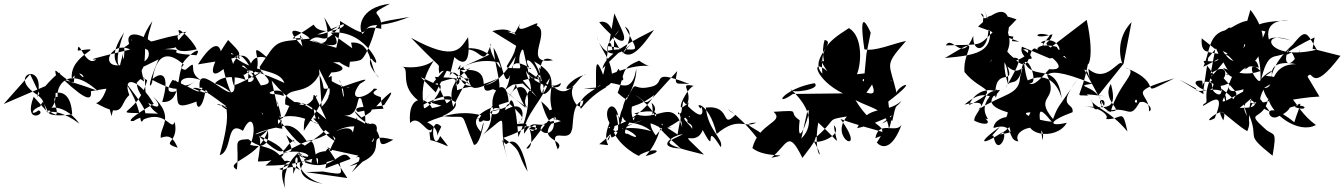

<svg xmlns="http://www.w3.org/2000/svg" viewBox="-76 -848 7225 1032"><path d="M105 -328C46 -175 178 -236 132 -255C84 -221 93 -261 140 -276C171 -350 303 -413 312 -233C102 -205 186 -309 351 -183C259 -314 123 -268 225 -231C245 -251 189 -330 235 -328C222 -373 282 -507 446 -362C475 -345 448 -367 265 -420C399 -295 417 -313 413 -358C635 -396 467 -368 525 -223C527 -291 607 -318 506 -428C510 -401 481 -302 440 -294C599 -204 563 -288 619 -337C576 -451 677 -419 750 -290C635 -223 602 -191 643 -198C704 -241 771 -188 572 -440C711 -258 662 -157 697 -207C818 -257 844 -139 863 -193C889 -74 780 -86 879 -54C854 -112 832 -124 788 -107C781 -167 868 -215 746 -330C845 -221 663 -290 659 -404C753 -503 648 -312 774 -237C465 -250 662 -207 715 -417C618 -478 564 -421 776 -529C705 -363 735 -376 742 -408C745 -423 761 -636 912 -500C869 -464 905 -291 796 -300C839 -445 797 -471 740 -420C921 -323 903 -396 864 -417C895 -305 838 -248 980 -302C983 -243 1023 -279 1032 -392C970 -338 1027 -345 852 -419C787 -326 873 -341 976 -412C866 -334 857 -483 1028 -408C907 -447 1008 -548 921 -473C837 -476 1029 -635 980 -551C763 -565 965 -580 808 -584C989 -598 798 -651 926 -678C798 -556 919 -567 981 -583C960 -636 853 -732 892 -661C711 -634 692 -567 743 -734C637 -585 715 -558 782 -588C647 -711 567 -667 644 -569C602 -676 666 -633 592 -594C600 -439 509 -458 591 -674C461 -477 612 -472 699 -410C666 -530 704 -406 704 -599C792 -506 561 -450 587 -566C540 -401 560 -398 620 -509C438 -447 513 -637 624 -582C431 -536 394 -525 442 -529C384 -479 344 -653 342 -576C520 -600 294 -562 310 -423C363 -511 410 -366 330 -478C325 -405 287 -343 407 -368C237 -407 202 -534 230 -424C294 -521 150 -378 123 -325C180 -529 -51 -447 125 -338C169 -302 156 -292 176 -245C178 -256 247 -270 214 -405L-56 -289L86 -449L186 -238Z M1660 74C1787 96 1756 89 1747 10C1710 -1 1592 83 1683 -48L1851 -11C1801 24 1913 -57 1815 78C1926 -33 1912 -7 1801 46C2062 -21 1846 -145 2038 -97C1916 -28 2016 -124 1900 -189C2008 -40 1936 -199 1774 -227C1864 -220 1835 -349 1866 -316C1920 -142 1858 -125 1842 -218C1790 -45 1871 -207 1728 -142C1875 -221 1969 -102 1921 -84C2015 -237 1838 -171 1940 -161C1779 -244 1843 -286 1789 -344C1759 -281 1766 -410 1747 -417C1803 -313 1722 -349 1867 -216C1958 -264 1894 -250 1942 -272C1979 -313 2081 -418 1990 -285C1963 -265 1800 -289 1847 -246C2043 -288 1974 -223 1971 -326C1876 -354 1991 -369 1934 -372C1894 -319 1782 -295 1858 -397C1973 -463 1726 -364 1700 -361C1785 -353 1757 -446 1687 -329C1830 -434 1843 -329 1700 -416C1686 -377 1687 -338 1557 -145C1556 -319 1632 -105 1635 -223C1692 -109 1546 -278 1404 -205C1505 -193 1430 -379 1602 -259C1615 -365 1593 -381 1678 -206C1494 -371 1559 -239 1457 -287C1448 -404 1569 -314 1640 -447C1683 -368 1632 -360 1720 -380C1652 -420 1744 -364 1653 -274L1639 -477C1696 -366 1709 -319 1707 -435C1709 -455 1653 -384 1733 -500C1546 -435 1888 -452 1714 -513C1954 -516 1890 -534 1701 -672C1903 -697 1996 -435 1920 -533C1889 -504 1961 -431 1961 -431C1907 -466 1934 -628 1811 -619C1836 -486 1871 -487 1929 -654C1952 -735 1939 -725 2125 -757C1920 -677 1929 -750 1873 -665C1849 -693 1852 -808 2020 -828C1885 -755 1981 -804 1973 -693C1819 -728 1957 -607 1752 -735C1753 -564 1667 -542 1801 -485C1825 -658 1778 -588 1732 -617C1807 -562 1743 -587 1601 -632C1626 -618 1726 -573 1667 -755C1747 -616 1790 -572 1588 -630C1657 -686 1654 -574 1759 -720C1597 -594 1575 -727 1590 -647L1769 -718C1797 -701 1645 -646 1610 -716C1493 -630 1457 -640 1549 -644C1561 -598 1515 -730 1550 -599C1411 -741 1580 -665 1588 -640C1394 -622 1419 -636 1320 -489C1315 -454 1428 -399 1326 -389C1267 -489 1225 -582 1186 -540C1299 -452 1424 -479 1453 -402C1351 -451 1181 -510 1284 -430C1435 -531 1230 -398 1180 -390C1134 -526 1239 -610 1278 -493C1203 -365 1226 -575 1274 -273C1231 -505 1278 -570 1368 -532C1243 -642 1338 -531 1299 -467C1269 -425 1239 -515 1224 -492C1348 -427 1257 -383 1239 -421C1239 -421 1134 -460 1079 -400C1218 -353 1177 -256 1125 -477C1055 -417 1035 -468 1150 -633C1243 -536 1254 -545 988 -502C1075 -639 1110 -609 1113 -555C1210 -580 1253 -485 1169 -564C1148 -534 1195 -526 1184 -394C1196 -247 981 -541 997 -375C1015 -391 1101 -309 961 -374C1019 -396 1179 -223 1171 -276C1024 -284 1119 -302 1149 -264C1045 -329 1183 -219 1144 -271C1134 -245 1168 -238 1105 -14C1178 -37 1135 -206 1230 -145C1280 -256 1308 -157 1269 -69C1380 -41 1389 -116 1330 -243C1364 -222 1243 -215 1363 -150C1235 -95 1310 -150 1439 -167C1437 -336 1342 -375 1388 -342C1332 -350 1454 -386 1449 -332C1321 -379 1268 -247 1355 -274C1361 -324 1448 -313 1410 -263C1394 -212 1481 -237 1408 -170C1395 -221 1334 -167 1442 -156L1384 -415C1583 -182 1595 -328 1630 -337C1582 -278 1622 -149 1726 -88C1692 -174 1697 -106 1572 -90C1457 -259 1415 -96 1418 -214C1551 -35 1542 -87 1562 -65C1728 -174 1734 -211 1607 -211C1793 -26 1717 -192 1673 57L1809 6C1752 -72 1724 85 1565 26C1530 -36 1673 80 1514 -31C1621 37 1602 -57 1448 -27C1630 -120 1600 -119 1630 37C1649 -47 1599 45 1351 42C1478 -82 1527 22 1462 -122C1618 13 1460 -119 1506 -94C1431 -58 1478 32 1313 -119C1533 -31 1450 19 1310 20C1348 -199 1277 -57 1365 -152C1323 4 1122 22 1197 64C1214 -79 1167 -97 1259 -100C1330 -38 1385 -83 1459 25C1403 39 1513 -33 1499 87C1575 -68 1441 10 1570 93C1473 4 1464 85 1425 60C1575 10 1386 -17 1457 164C1428 13 1586 -67 1524 -20C1605 46 1485 -102 1553 37C1551 28 1495 112 1659 140C1538 110 1484 -18 1598 27C1608 -77 1771 -8 1683 -58L1791 109L1568 77Z M2274 -392C2332 -407 2241 -271 2203 -266C2171 -437 2255 -508 2285 -574C2275 -501 2167 -474 2077 -491C2144 -487 2050 -386 2192 -294C2200 -301 2311 -430 2176 -273C2396 -395 2395 -291 2246 -267C2219 -327 2114 -347 2128 -187C2178 -239 2221 -116 2247 -156C2239 -103 2226 -183 2237 -95C2338 -71 2360 -26 2290 -117C2249 -13 2228 -239 2296 -167C2239 -56 2322 -141 2220 -191C2319 -235 2417 -254 2511 -228C2461 -161 2572 -211 2486 -211C2626 -167 2503 -241 2596 -302C2659 -186 2468 -250 2620 -261C2527 -295 2608 -188 2507 -114C2690 -257 2585 -221 2650 1C2608 -147 2626 -81 2645 -73C2704 -126 2741 -21 2760 74C2696 -31 2739 -32 2629 -107C2790 -161 2807 -216 2620 -161C2852 -191 2832 -133 2768 -156C2839 -220 2790 -99 2767 -164C2795 -89 2772 -39 2753 -51C2911 -237 2823 -184 3008 -263C2874 -272 2802 -247 2939 -197C2778 -145 2802 -225 2741 -129C2732 -222 2861 -328 2879 -429C2781 -292 2910 -314 2795 -518C2977 -416 2819 -360 2919 -200C2811 -273 2938 -214 2833 -303C2896 -88 2922 -244 2894 -244C2946 -47 2722 -165 2900 -198C2801 -88 2969 -104 2922 -45C2867 -182 2979 -72 2997 -148C3009 -172 2992 -291 3060 -309C3049 -219 2974 -333 3006 -382C2920 -335 2999 -437 3073 -446C3033 -455 2990 -293 2893 -387C2825 -276 2808 -403 2853 -461C2875 -515 2857 -264 2821 -486C2910 -389 2772 -480 2630 -357C2694 -410 2630 -568 2769 -484C2719 -572 2829 -506 2825 -382C2846 -377 2790 -575 2896 -524C2725 -496 2892 -676 2808 -711C2845 -760 2664 -628 2728 -738C2657 -602 2720 -720 2570 -681L2737 -578L2779 -395L2814 -447C2926 -407 2749 -411 2767 -462C2834 -418 2879 -360 2938 -402C2941 -339 2740 -414 2747 -492C2758 -402 2777 -435 2779 -351C2875 -464 2699 -333 2759 -268C2617 -368 2607 -393 2749 -268C2626 -485 2769 -481 2657 -322C2716 -442 2829 -378 2710 -111C2697 -305 2671 -335 2662 -291C2766 -197 2725 -212 2710 -185C2750 -213 2744 -321 2639 -256C2647 -316 2715 -284 2577 -251C2544 -355 2647 -454 2658 -301C2562 -272 2424 -228 2509 -140C2543 -286 2511 -59 2471 -70C2386 -268 2452 -206 2303 -224C2427 -279 2380 -344 2235 -298C2375 -260 2335 -240 2262 -435C2318 -427 2420 -444 2464 -371C2390 -474 2369 -463 2381 -363C2517 -416 2565 -327 2696 -545C2633 -299 2644 -480 2577 -592C2585 -468 2646 -328 2574 -369C2465 -321 2605 -495 2398 -470C2488 -431 2388 -304 2609 -429C2478 -372 2376 -349 2399 -500C2348 -419 2436 -554 2605 -512C2649 -417 2531 -591 2564 -614C2511 -458 2519 -618 2384 -576C2523 -630 2604 -494 2556 -555C2423 -491 2395 -492 2426 -472C2505 -503 2385 -462 2373 -388C2444 -415 2312 -505 2286 -452C2268 -532 2336 -434 2133 -645C2379 -509 2399 -592 2440 -648C2450 -547 2438 -476 2366 -541C2320 -336 2328 -477 2372 -455C2473 -370 2474 -523 2360 -273C2324 -400 2404 -407 2359 -426C2245 -406 2188 -333 2345 -507L2266 -351L2186 -433ZM2721 -489C2684 -614 2842 -615 2653 -677C2698 -681 2719 -655 2688 -566C2643 -461 2598 -489 2779 -478C2773 -506 2691 -388 2715 -438L2810 -327L2734 -399L2678 -393Z M3252 -687C3206 -603 3185 -710 3245 -601C3294 -511 3348 -557 3439 -687C3206 -571 3171 -522 3162 -478C3268 -594 3305 -584 3192 -600C3187 -490 3153 -415 3147 -372C3246 -470 3313 -356 3249 -479C3200 -385 3010 -344 3046 -263C3168 -414 3277 -382 3061 -373C3287 -351 3207 -491 3167 -442C3114 -587 3131 -434 3127 -371C3214 -468 3313 -293 3344 -478C3351 -365 3211 -217 3271 -193C3187 -313 3298 -129 3211 -109C3163 -218 3313 -201 3145 -73C3246 -64 3144 -53 3200 -187C3150 -280 3257 -342 3253 -153C3291 -328 3301 -230 3441 -338C3381 -230 3259 -172 3193 -163C3359 -72 3237 -192 3264 -159C3330 -147 3385 -81 3298 -129C3243 -120 3362 -268 3329 -200C3292 -293 3370 -338 3315 -347C3270 -324 3238 -175 3316 -197C3236 -179 3344 -211 3425 -143C3135 -224 3182 22 3215 -166C3231 -67 3383 9 3360 -14C3440 -60 3507 -37 3394 -9C3489 -114 3478 -246 3489 -151C3600 -202 3583 -239 3566 -125C3418 -226 3428 -185 3583 -50C3435 -55 3553 -127 3594 -126C3513 -85 3449 -79 3708 -17C3543 -180 3661 -45 3701 -149C3786 11 3698 -217 3798 -57C3817 -100 3728 -147 3718 -270C3860 -285 3795 -149 3877 -231C3780 -293 3882 -252 3995 -104C4093 -130 3860 -184 3989 -189C3928 -155 3893 -227 3776 -128C3732 -308 3646 -296 3692 -264C3688 -312 3745 -141 3596 -304C3561 -103 3596 -244 3632 -222C3585 -162 3679 -213 3631 -112C3691 -150 3587 -195 3601 -223C3664 -152 3608 -225 3625 -298C3531 -203 3620 -385 3654 -386C3548 -408 3686 -345 3587 -245C3552 -202 3573 -311 3591 -164C3539 -331 3448 -182 3333 -239C3541 -285 3425 -162 3364 -222C3442 -159 3387 -213 3507 -143C3503 -73 3535 -231 3449 -120C3386 -204 3451 -209 3426 -296C3518 -213 3244 -170 3295 -168C3479 -264 3430 -146 3537 -163C3418 -160 3503 -223 3339 -337C3423 -286 3367 -254 3564 -466C3545 -376 3561 -405 3630 -396C3401 -486 3518 -396 3415 -380C3318 -358 3351 -432 3297 -321C3288 -364 3349 -255 3244 -349C3287 -461 3257 -479 3359 -522C3466 -449 3436 -542 3213 -452C3203 -544 3154 -573 3132 -654C3142 -602 3210 -497 3314 -611C3190 -466 3372 -655 3283 -705C3379 -523 3348 -606 3187 -575C3188 -610 3206 -663 3220 -553C3243 -717 3176 -742 3145 -728C3254 -601 3309 -601 3262 -697L3226 -776L3199 -620Z M4591 -489C4557 -456 4680 -320 4581 -350C4644 -441 4671 -468 4530 -449C4554 -507 4563 -652 4487 -697C4358 -615 4335 -582 4344 -452C4269 -528 4425 -621 4356 -633C4318 -499 4426 -372 4358 -514C4358 -514 4311 -552 4371 -465C4278 -545 4305 -419 4455 -346L4186 -343C4077 -266 4129 -370 4302 -401C4343 -367 4169 -342 4175 -368C4362 -193 4220 -99 4231 -102L4264 -254C4298 -284 4200 -4 4222 -202C4149 -249 4248 -258 4082 -247C4144 -190 4003 -190 3968 -52C4038 6 4198 -26 4070 0C4158 -72 4160 -157 4237 1C4306 -90 4340 -133 4263 -107C4252 -159 4253 -40 4299 -87C4371 29 4289 2 4322 -189C4462 -62 4419 -61 4406 -175C4464 -116 4290 -61 4294 -97C4435 -214 4353 -202 4476 -222C4374 -99 4593 -3 4442 -208C4669 -127 4732 -145 4629 -105C4647 -206 4740 -126 4770 -178C4717 -34 4659 -55 4637 -82C4713 -195 4631 -130 4522 -310C4610 -263 4688 -264 4702 -156C4735 -241 4682 -212 4720 -198C4743 -306 4737 -260 4770 -306C4684 -229 4591 -294 4531 -159C4671 -189 4792 -280 4664 -184C4758 -222 4666 -244 4712 -415C4742 -410 4656 -429 4633 -294L4693 -298C4899 -454 4723 -376 4745 -340C4706 -517 4670 -486 4794 -628C4725 -614 4628 -570 4570 -583C4536 -818 4588 -708 4604 -672L4581 -559L4567 -409L4559 -418L4607 -453Z M5371 -651C5289 -664 5315 -664 5388 -744C5197 -812 5238 -703 5195 -776C5239 -762 5164 -727 5259 -674C5178 -595 5205 -611 5008 -604C5043 -664 5095 -502 5155 -655C5152 -527 5287 -593 5215 -798C5303 -566 5191 -554 5003 -536C5223 -670 5096 -580 5108 -461C5198 -348 5316 -379 5132 -282C5175 -393 5316 -375 5274 -322C5265 -503 5384 -378 5339 -491C5415 -421 5436 -545 5407 -434C5402 -335 5323 -349 5182 -259C5232 -306 5197 -354 5299 -365C5241 -275 5241 -398 5108 -286C5277 -325 5152 -236 5161 -199C5219 -171 5255 -182 5220 -211C5271 -192 5147 -256 5281 -367C5303 -348 5172 -294 5341 -244C5332 -180 5232 -108 5264 -119C5281 -3 5344 -117 5314 -138C5187 -55 5164 -77 5345 -199C5346 -129 5387 -142 5300 -125C5473 -244 5271 -244 5264 -160C5383 -197 5333 -92 5398 -88C5355 -160 5560 -209 5527 -95C5509 -243 5491 -299 5577 -194C5502 -198 5387 -244 5463 -244C5395 -117 5602 -88 5658 -188C5565 -166 5548 -193 5689 -245C5699 -301 5596 -262 5716 -423C5603 -254 5615 -288 5584 -208C5475 -339 5622 -301 5552 -445C5572 -463 5620 -470 5796 -398C5671 -381 5848 -392 5845 -277C5790 -228 5805 -301 5788 -311C5810 -267 5889 -256 5984 -141C5955 -277 5956 -202 5868 -208C5894 -227 5819 -284 5740 -273C5833 -285 5943 -224 5895 -397C5836 -296 6001 -241 5870 -251C6002 -282 5992 -196 6052 -303C5992 -275 6049 -353 6032 -280C6063 -337 6135 -259 6100 -250C6105 -357 5961 -345 6236 -427C6008 -315 6209 -394 5970 -485C6056 -465 5940 -411 5893 -245C5777 -313 5879 -336 5858 -278L5752 -474C5784 -475 5790 -338 5774 -478C5874 -391 5940 -542 5957 -503C5931 -578 5944 -665 6006 -729L5963 -505L5828 -336C5950 -315 5718 -355 5775 -334C5689 -341 5734 -302 5774 -516C5759 -479 5815 -513 5765 -741L5533 -564C5540 -574 5691 -465 5563 -476C5455 -351 5447 -377 5425 -528C5472 -394 5600 -535 5631 -320C5580 -485 5460 -422 5441 -412C5532 -343 5434 -639 5411 -453C5380 -376 5352 -432 5329 -374C5434 -561 5421 -544 5292 -530C5389 -481 5505 -591 5423 -583C5541 -501 5393 -524 5417 -597L5566 -534L5646 -547L5657 -532C5487 -650 5563 -589 5581 -664C5470 -629 5481 -686 5567 -657C5480 -554 5565 -608 5518 -621C5621 -669 5636 -534 5604 -596C5530 -616 5472 -594 5514 -564C5440 -660 5484 -421 5377 -533C5288 -602 5340 -652 5246 -513C5253 -545 5348 -584 5343 -393C5284 -579 5377 -556 5342 -673C5358 -737 5348 -869 5181 -705L5403 -624L5363 -627Z M6386 -414C6266 -426 6490 -271 6439 -448C6379 -313 6432 -305 6394 -289C6361 -239 6537 -416 6453 -212C6353 -162 6539 -317 6499 -201C6438 -316 6554 -184 6628 -143C6680 -263 6514 -213 6713 -413C6630 -417 6561 -405 6637 -198C6637 -358 6719 -273 6647 -296C6618 -339 6746 -264 6587 -268C6714 -362 6596 -319 6749 -248C6643 -395 6658 -350 6634 -240C6700 -88 6603 -140 6764 -11C6788 -148 6772 -118 6731 -149C6603 -263 6716 -187 6741 -319C6758 -236 6901 -125 6997 -176C6853 -281 6880 -412 6751 -298C6776 -333 6653 -241 6715 -366C6745 -259 6866 -247 6833 -260C6951 -313 6967 -239 6883 -273C6936 -314 6908 -281 6881 -191C6704 -334 6731 -189 6792 -221C6898 -263 6879 -336 6744 -324C6813 -284 6873 -323 7016 -329L6952 -436C6984 -486 6965 -330 7129 -548L6979 -586L6990 -647C6863 -587 6781 -525 6867 -566C6905 -509 6869 -480 6927 -618C6855 -420 6790 -535 6881 -616C6774 -522 6738 -420 6769 -409C6728 -517 6832 -516 6891 -503C6744 -504 6780 -367 6719 -376C6813 -432 6840 -425 6727 -441C6813 -496 6716 -456 6694 -409C6637 -452 6637 -542 6709 -455C6724 -501 6669 -409 6498 -483C6586 -353 6566 -528 6690 -484C6681 -515 6674 -553 6612 -473C6657 -496 6793 -605 6645 -795C6561 -514 6651 -663 6601 -576C6615 -548 6591 -717 6726 -679C6653 -511 6705 -585 6699 -406C6740 -586 6775 -527 6838 -565C6946 -701 6937 -690 7002 -581C6729 -514 6687 -697 6860 -631C6720 -671 6727 -619 6762 -588C6699 -716 6787 -743 6849 -738C6610 -730 6711 -680 6667 -730C6662 -686 6686 -787 6543 -700C6516 -692 6553 -715 6509 -685C6417 -663 6427 -564 6392 -489C6558 -569 6492 -571 6576 -501C6577 -554 6561 -476 6496 -574C6566 -544 6476 -557 6415 -568C6458 -589 6375 -531 6383 -642L6456 -584L6423 -408L6470 -430C6526 -292 6440 -348 6441 -372C6434 -476 6366 -346 6500 -513C6554 -406 6558 -482 6494 -436C6535 -372 6403 -456 6552 -447C6495 -333 6550 -352 6649 -379C6425 -258 6502 -291 6538 -406C6435 -346 6451 -447 6406 -433C6565 -564 6499 -355 6480 -451C6600 -317 6572 -359 6551 -309C6594 -292 6360 -499 6392 -361L6418 -537L6460 -588C6529 -458 6343 -560 6408 -499C6413 -497 6498 -389 6512 -291C6536 -428 6340 -325 6352 -373L6262 -421L6393 -342Z"/></svg>

Font: CISF Camouflage Kit
Style: Mdz
Weight: 400
Designer: Robert Jablonski, Jasper
Foundry: Cannot Into Space Fonts
Version: Version 1.270